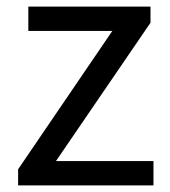

<svg xmlns="http://www.w3.org/2000/svg" viewBox="-20 -563 515 583"><path d="M35 0H446V-74H150L437 -494V-543H66V-469H321L35 -49Z"/></svg>

Font: Source Han Sans JP
Style: Regular
Weight: 400
Designer: Ryoko NISHIZUKA 西塚涼子 (kana, bopomofo & ideographs); Paul D. Hunt (Latin, Greek & Cyrillic); Sandoll Communications 산돌커뮤니
Foundry: Adobe
Version: Version 2.004;hotconv 1.0.118;makeotfexe 2.5.65603